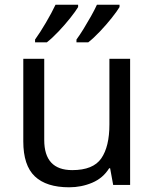

<svg xmlns="http://www.w3.org/2000/svg" viewBox="-20 -786 658 816"><path d="M533 -536V0H461L448 -71H444Q418 -29 372 -9.5Q326 10 274 10Q177 10 128 -36.5Q79 -83 79 -185V-536H168V-191Q168 -63 287 -63Q376 -63 410.5 -113Q445 -163 445 -257V-536ZM488 -756Q478 -739 455 -710Q432 -681 405 -652.5Q378 -624 355 -606H305V-618Q319 -637 335 -663Q351 -689 366.5 -716.5Q382 -744 392 -766H488ZM312 -756Q302 -739 279 -710Q256 -681 229 -652.5Q202 -624 179 -606H129V-618Q150 -647 175 -689.5Q200 -732 216 -766H312Z"/></svg>

Font: Noto Sans Tagbanwa
Style: Regular
Weight: 400
Designer: Monotype Design Team
Foundry: Monotype Imaging Inc.
Version: Version 2.001; ttfautohint (v1.8.4.7-5d5b)